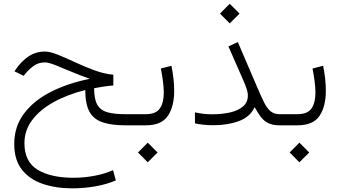

<svg xmlns="http://www.w3.org/2000/svg" viewBox="-20 -671 1820 1028"><path d="M56.2 100.1Q56.2 6.3 109.1 -63.7Q162.1 -133.8 253.7 -179.9Q345.2 -226.1 460.9 -249Q410.2 -266.6 362.1 -287.1Q314 -307.6 276.6 -322.3Q239.3 -336.9 220.7 -336.9Q186 -336.9 160.6 -318.6Q135.3 -300.3 115.7 -275.9L106.9 -265.1L57.6 -289.1L63.5 -297.9Q93.8 -342.8 132.6 -368.9Q171.4 -395 221.2 -395Q248 -395 290.8 -377.7Q333.5 -360.4 384.3 -336.7Q435.1 -313 487.5 -293.9Q540 -274.9 586.9 -271V-213.4Q561.5 -211.4 534.9 -207.5Q508.3 -203.6 483.9 -198.7Q483.9 -139.6 501.5 -109.6Q519 -79.6 556.2 -69.6Q593.3 -59.6 650.9 -59.6H690.4V0H652.3Q577.1 0 529.3 -16.1Q481.4 -32.2 459 -73.2Q436.5 -114.3 436.5 -189Q339.4 -164.6 265.9 -123.5Q192.4 -82.5 151.6 -27.3Q110.8 27.8 110.8 95.2Q110.8 195.3 181.6 238Q252.4 280.8 374 280.8Q426.3 280.8 481.7 271Q537.1 261.2 585.4 240.2L600.1 294.9Q552.2 315.9 490.7 326.7Q429.2 337.4 366.7 337.4Q278.3 337.4 208 313.2Q137.7 289.1 96.9 236.8Q56.2 184.6 56.2 100.1Z M670.4 -59.6H759.3Q815.4 -59.6 836.2 -90.8Q856.9 -122.1 856.9 -174.3Q856.9 -202.6 852.3 -237.1Q847.7 -271.5 841.3 -304.2L897.9 -318.8Q912.6 -248.5 912.6 -185.1Q912.6 -101.1 878.7 -50.5Q844.7 0 760.3 0H670.4ZM771 92.8 823.7 145.5 771 197.8 718.8 145.5Z M1210 -650.9 1262.7 -598.1 1210 -545.9 1157.7 -598.1ZM1307.1 -159.7Q1307.1 -176.8 1299.8 -198Q1292.5 -219.2 1283.2 -239.7L1203.1 -422.4L1253.4 -445.8L1358.9 -199.7Q1378.4 -154.3 1393.8 -123Q1409.2 -91.8 1428.2 -75.7Q1447.3 -59.6 1477.5 -59.6H1502.4V0H1477.5Q1438.5 0 1414.6 -12.7Q1390.6 -25.4 1374.8 -47.4Q1358.9 -69.3 1343.3 -97.2Q1318.8 -44.4 1258.8 -22.5Q1198.7 -0.5 1122.6 -0.5Q1092.8 -0.5 1069.1 -3.2Q1045.4 -5.9 1023.9 -10.3V-69.3Q1048.8 -64 1071 -61.5Q1093.3 -59.1 1115.2 -59.1Q1169.9 -59.1 1213.4 -69.3Q1256.8 -79.6 1282 -101.8Q1307.1 -124 1307.1 -159.7Z M1482.4 -59.6H1571.3Q1627.4 -59.6 1648.2 -90.8Q1668.9 -122.1 1668.9 -174.3Q1668.9 -202.6 1664.3 -237.1Q1659.7 -271.5 1653.3 -304.2L1710 -318.8Q1724.6 -248.5 1724.6 -185.1Q1724.6 -101.1 1690.7 -50.5Q1656.7 0 1572.3 0H1482.4ZM1583 92.8 1635.7 145.5 1583 197.8 1530.8 145.5Z"/></svg>

Font: Vazirmatn UI FD ExtraLight
Style: Regular
Weight: 200
Designer: Saber Rastikerdar
Foundry: Saber Rastikerdar
Version: Version 33.003